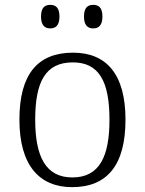

<svg xmlns="http://www.w3.org/2000/svg" viewBox="-20 -761 596 791"><path d="M364 -644C386 -644 402 -656 402 -693C402 -730 386 -741 364 -741C342 -741 326 -730 326 -693C326 -656 342 -644 364 -644ZM187 -644C209 -644 225 -656 225 -693C225 -730 209 -741 187 -741C165 -741 149 -730 149 -693C149 -656 165 -644 187 -644ZM277 10C421 10 497 -80 497 -268C497 -457 417 -544 281 -544C135 -544 60 -455 60 -268C60 -80 142 10 277 10ZM278 -30C169 -30 125 -115 125 -268C125 -425 168 -504 280 -504C387 -504 431 -427 431 -268C431 -118 391 -30 278 -30Z"/></svg>

Font: Noto Serif Telugu Light
Style: Regular
Weight: 300
Designer: Jelle Bosma - Monotype Design Team
Foundry: Monotype Imaging Inc.
Version: Version 2.005